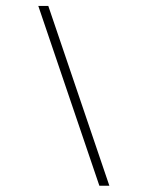

<svg xmlns="http://www.w3.org/2000/svg" viewBox="-20 -602 467 634"><path d="M308.1 11.3 106.5 -582.3H139.5L341.1 11.3Z"/></svg>

Font: Playfair 5pt SemiExpanded Light Light
Style: Italic
Weight: 300
Italic angle: -15.6°
Version: Version 2.203